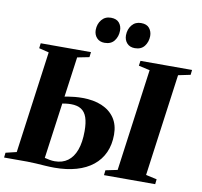

<svg xmlns="http://www.w3.org/2000/svg" viewBox="-111 -1084 1263 1200"><g transform="rotate(10 521.0 -484.0)"><path d="M311 8Q283.5 8 253 6Q222.5 4 193 2Q163.5 0 138.5 0H-9.5L-6 -31L62.5 -47.5L151 -695.5L88 -711L92 -743H411L407 -710.5L331.5 -695.5L241.5 -42Q257 -38 273.5 -35Q290 -32 306 -32Q354.5 -32 388.2 -56.8Q422 -81.5 439.8 -130Q457.5 -178.5 457.5 -250Q457.5 -303 446 -336.2Q434.5 -369.5 409.8 -385.2Q385 -401 345 -401Q329 -401 311.8 -398.8Q294.5 -396.5 281 -394L284.5 -437Q296.5 -441 316.5 -444.2Q336.5 -447.5 360.5 -449.8Q384.5 -452 408.5 -452Q480 -452 532.2 -429.8Q584.5 -407.5 613.5 -364.8Q642.5 -322 642.5 -260Q642.5 -196 620 -146.2Q597.5 -96.5 554.5 -62Q511.5 -27.5 450 -9.8Q388.5 8 311 8ZM624.5 0 628 -31.5 703 -47 791.5 -695.5 720.5 -711.5 725 -743H1052.5L1049 -711.5L972 -695.5L883.5 -47L953 -31.5L949.5 0ZM484 -815Q452.5 -815 434.2 -835Q416 -855 416 -885Q416.5 -923.5 438.5 -950Q460.5 -976.5 497 -976.5Q533 -976.5 550 -955.8Q567 -935 566.5 -906Q566 -869 545.5 -842Q525 -815 484 -815ZM676 -815Q644 -815 626 -835Q608 -855 608 -885Q608.5 -923.5 630.2 -950Q652 -976.5 688.5 -976.5Q724.5 -976.5 741.2 -955.8Q758 -935 758 -906Q757.5 -869 737 -842Q716.5 -815 676 -815Z"/></g></svg>

Font: Merriweather 96pt Black
Style: Italic
Weight: 900
Italic angle: -7.8°
Version: Version 2.101